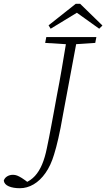

<svg xmlns="http://www.w3.org/2000/svg" viewBox="-114 -870 562 1016"><path d="M-94 86Q-90 72 -76.5 63.5Q-63 55 -45 55Q-34 55 -23.5 59Q-13 63 1.5 72Q16 81 39 99L36 103H21L18 98Q49 85 71 61Q93 37 108.5 0.5Q124 -36 134 -86Q140 -115 146 -144.5Q152 -174 158 -207.5Q164 -241 171.5 -280Q179 -319 187 -365Q200 -431 213 -507Q226 -583 241 -674H296L220 -267Q213 -225 206.5 -193.5Q200 -162 194.5 -137Q189 -112 183.5 -92Q178 -72 172 -52Q155 5 127 45Q99 85 64 105.5Q29 126 -9 126Q-44 126 -67.5 116Q-91 106 -94 86ZM125 -643 131 -674H396L390 -643L270 -635H253ZM310 -850 428 -735 411 -718 274 -816H315L154 -718L143 -736L287 -850Z"/></svg>

Font: Source Serif 4 18pt Light
Style: Italic
Weight: 300
Italic angle: -12°
Designer: Frank Grießhammer
Foundry: Adobe Systems Incorporated
Version: Version 4.004;hotconv 1.0.116;makeotfexe 2.5.65601